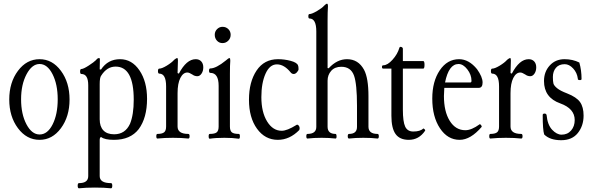

<svg xmlns="http://www.w3.org/2000/svg" viewBox="-20 -745 3188 1038"><path d="M194 11Q124 11 77 -52Q30 -115 30 -207Q30 -299 77 -362Q124 -425 194 -425Q263 -425 309.5 -362Q356 -299 356 -207Q356 -115 309.5 -52Q263 11 194 11ZM194 -18Q237 -18 264.5 -72.5Q292 -127 292 -208Q292 -289 264 -344Q236 -399 194 -399Q153 -399 123.5 -343.5Q94 -288 94 -208Q94 -128 123 -73Q152 -18 194 -18Z M407 273Q400 273 400 259Q400 245 407 245Q457 245 457 207V-284Q457 -345 420 -345Q413 -345 413 -358.5Q413 -372 420 -372Q431 -372 459.5 -390.5Q488 -409 499 -420Q507 -431 515 -431Q520 -431 520 -425Q519 -407 519 -370L526 -369Q563 -425 629 -425Q693 -425 734 -364.5Q775 -304 775 -211Q775 -108 730 -47Q685 11 596 11Q546 11 527 -4Q519 -4 519 13V207Q519 245 580 245Q587 245 587 259Q587 273 580 273Q544 269 493 269Q444 269 407 273ZM597 -19Q657 -19 683 -76Q703 -125 703 -206Q703 -385 605 -385Q558 -385 527 -336Q519 -326 519 -290V-100Q519 -61 539 -40Q559 -19 597 -19Z M831 4Q825 4 825 -8.5Q825 -21 831 -21Q856 -21 867 -29.5Q878 -38 878 -61V-278Q878 -347 841 -347Q834 -347 834 -360.5Q834 -374 841 -374Q855 -374 881.5 -390Q908 -406 922 -422Q933 -431 938 -431Q942 -431 942 -418Q940 -374 940 -350L947 -347Q988 -425 1038 -425Q1057 -425 1068 -413Q1079 -401 1079 -381Q1079 -361 1069.5 -347Q1060 -333 1047 -333Q1032 -333 1020 -342Q1003 -353 993 -353Q970 -353 955 -323.5Q940 -294 940 -241V-61Q940 -21 998 -21Q1005 -21 1005 -8.5Q1005 4 998 4Q961 0 915 0Q870 0 831 4Z M1141 -557Q1141 -575 1153.5 -587.5Q1166 -600 1183 -600Q1202 -600 1214.5 -587.5Q1227 -575 1227 -557Q1227 -538 1214 -525Q1201 -512 1183 -512Q1165 -512 1153 -525Q1141 -538 1141 -557ZM1114 5Q1108 5 1108 -8Q1108 -21 1114 -21Q1141 -21 1151.5 -29.5Q1162 -38 1162 -61V-281Q1162 -351 1117 -351Q1110 -351 1110 -363Q1110 -375 1117 -375Q1148 -375 1201 -418Q1215 -431 1221 -431Q1225 -431 1225 -417Q1223 -394 1223 -345V-61Q1223 -38 1233.5 -29.5Q1244 -21 1271 -21Q1277 -21 1277 -8Q1277 5 1271 5Q1238 0 1193 0Q1146 0 1114 5Z M1482 11Q1413 11 1369.5 -49Q1326 -109 1326 -206Q1326 -302 1367 -363.5Q1408 -425 1483 -425Q1518 -425 1551.5 -416Q1585 -407 1591 -392Q1594 -386 1594 -371Q1594 -364 1585.5 -354.5Q1577 -345 1568 -345Q1558 -345 1551 -354Q1516 -397 1477 -397Q1438 -397 1415.5 -346.5Q1393 -296 1393 -220Q1393 -139 1424 -88.5Q1455 -38 1503 -38Q1532 -38 1582 -69Q1587 -73 1592.5 -68.5Q1598 -64 1599.5 -56.5Q1601 -49 1598 -42Q1546 11 1482 11Z M1642 4Q1636 4 1636 -8.5Q1636 -21 1642 -21Q1690 -21 1690 -59V-575Q1690 -645 1653 -645Q1647 -645 1647 -657Q1647 -669 1653 -669Q1666 -669 1694 -685.5Q1722 -702 1732 -714Q1743 -725 1748 -725Q1753 -725 1753 -711Q1751 -679 1751 -635V-377L1757 -376Q1802 -425 1856 -425Q1917 -425 1948 -368Q1972 -323 1972 -225V-60Q1972 -21 2021 -21Q2028 -21 2028 -8.5Q2028 4 2021 4Q1988 0 1944 0Q1902 0 1867 4Q1860 4 1860 -8.5Q1860 -21 1867 -21Q1910 -21 1910 -59V-173Q1910 -291 1894 -336Q1877 -384 1825 -384Q1790 -384 1770.5 -362Q1751 -340 1751 -309V-60Q1751 -21 1794 -21Q1799 -21 1799.5 -8.5Q1800 4 1794 4Q1759 0 1719 0Q1677 0 1642 4Z M2190 11Q2141 11 2118.5 -20.5Q2096 -52 2096 -119V-374H2052Q2045 -374 2045 -383Q2045 -392 2052 -392Q2075 -392 2102 -422Q2129 -452 2139 -486Q2141 -494 2150 -491Q2158 -488 2158 -481V-415H2268Q2275 -415 2275 -394.5Q2275 -374 2268 -374H2158V-153Q2158 -87 2170.5 -60.5Q2183 -34 2214 -34Q2252 -34 2268 -50Q2269 -51 2272 -49Q2275 -47 2277.5 -44Q2280 -41 2278 -38Q2245 11 2190 11Z M2465 11Q2400 11 2358.5 -51.5Q2317 -114 2317 -212Q2317 -305 2357.5 -365Q2398 -425 2462 -425Q2515 -425 2559 -371Q2589 -329 2589 -299Q2589 -270 2568 -270H2382Q2380 -242 2380 -226Q2380 -142 2411.5 -91.5Q2443 -41 2496 -41Q2529 -41 2573 -73Q2574 -75 2577.5 -72Q2581 -69 2583 -65Q2585 -61 2584 -59Q2524 11 2465 11ZM2459 -399Q2406 -399 2386 -299H2522Q2529 -299 2529 -308Q2529 -341 2506.5 -370Q2484 -399 2459 -399Z M2631 4Q2625 4 2625 -8.5Q2625 -21 2631 -21Q2656 -21 2667 -29.5Q2678 -38 2678 -61V-278Q2678 -347 2641 -347Q2634 -347 2634 -360.5Q2634 -374 2641 -374Q2655 -374 2681.5 -390Q2708 -406 2722 -422Q2733 -431 2738 -431Q2742 -431 2742 -418Q2740 -374 2740 -350L2747 -347Q2788 -425 2838 -425Q2857 -425 2868 -413Q2879 -401 2879 -381Q2879 -361 2869.5 -347Q2860 -333 2847 -333Q2832 -333 2820 -342Q2803 -353 2793 -353Q2770 -353 2755 -323.5Q2740 -294 2740 -241V-61Q2740 -21 2798 -21Q2805 -21 2805 -8.5Q2805 4 2798 4Q2761 0 2715 0Q2670 0 2631 4Z M3014 13Q2953 13 2922 -18Q2914 -43 2914 -123Q2914 -131 2924 -131Q2933 -131 2935 -123Q2940 -70 2965 -43.5Q2990 -17 3016 -17Q3048 -17 3067.5 -39.5Q3087 -62 3087 -96Q3087 -158 3009 -186Q2921 -217 2921 -307Q2921 -357 2952 -391Q2983 -425 3032 -425Q3076 -425 3112 -407Q3124 -365 3124 -318Q3124 -312 3115 -312Q3109 -312 3106 -314Q3103 -316 3104 -319Q3100 -352 3078.5 -375Q3057 -398 3033 -398Q3002 -398 2985.5 -378.5Q2969 -359 2969 -329Q2969 -305 2972 -293.5Q2975 -282 2992 -268Q3009 -254 3046 -240Q3097 -220 3116 -193Q3135 -166 3135 -120Q3135 -65 3104 -26Q3073 13 3014 13Z"/></svg>

Font: Junicode Cond Light
Style: Regular
Weight: 300
Width: 3
Designer: Peter S. Baker
Version: Version 2.201